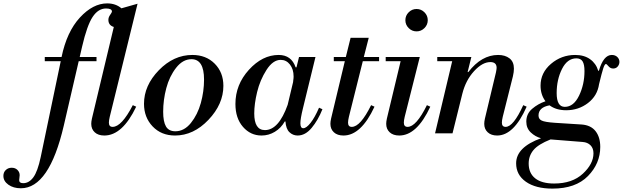

<svg xmlns="http://www.w3.org/2000/svg" viewBox="-205 -786 3672 1132"><path d="M59 -425V-450H158Q189 -599 266 -682.5Q343 -766 427 -766Q477 -766 511 -737L606 -764L442 -97Q437 -76 437 -63Q437 -38 459 -38Q512 -38 578 -166L598 -157Q517 13 410 13Q374 13 353.5 -6Q333 -25 333 -56Q333 -69 337 -87L466 -627Q434 -637 434 -669Q434 -684 444.5 -698.5Q455 -713 455 -718Q455 -736 420 -736Q374 -736 341 -686Q308 -636 279 -511L265 -450H364V-425H259L171 -45Q85 324 -82 324Q-126 324 -155.5 303Q-185 282 -185 251Q-185 230 -171 216.5Q-157 203 -136 203Q-115 203 -102 216Q-89 229 -89 247Q-89 252 -90.5 262Q-92 272 -92 276Q-92 294 -68 294Q-34 294 -8.5 259.5Q17 225 35 140L153 -425Z M829 -12Q881 -12 920.5 -61Q960 -110 979 -178.5Q998 -247 998 -317Q998 -437 924 -437Q873 -437 833.5 -386.5Q794 -336 775.5 -266.5Q757 -197 757 -127Q757 -69 773.5 -40.5Q790 -12 829 -12ZM827 13Q746 13 695 -40.5Q644 -94 644 -174Q644 -282 731.5 -372Q819 -462 929 -462Q1010 -462 1061 -410.5Q1112 -359 1112 -280Q1112 -172 1024 -79.5Q936 13 827 13Z M1538 -389H1543L1558 -450H1655L1581 -147Q1566 -86 1566 -59Q1566 -30 1583 -30Q1601 -30 1626 -61.5Q1651 -93 1676 -151L1696 -142Q1670 -77 1632.5 -32Q1595 13 1550 13Q1522 13 1501.5 -6.5Q1481 -26 1478 -70H1474Q1452 -31 1415.5 -9Q1379 13 1337 13Q1272 13 1227.5 -38Q1183 -89 1183 -173Q1183 -287 1262.5 -374.5Q1342 -462 1438 -462Q1513 -462 1538 -389ZM1357 -19Q1438 -19 1491 -168L1523 -302Q1523 -306 1524 -312.5Q1525 -319 1525.5 -324Q1526 -329 1526 -335Q1526 -378 1504.5 -405.5Q1483 -433 1450 -433Q1404 -433 1366 -373.5Q1328 -314 1311 -243.5Q1294 -173 1294 -117Q1294 -19 1357 -19Z M1763 -425V-450H1834L1862 -563H1969L1940 -450H2030V-425H1934L1852 -97Q1847 -76 1847 -63Q1847 -38 1869 -38Q1920 -38 1983 -166L2003 -157Q1924 13 1820 13Q1784 13 1763.5 -6Q1743 -25 1743 -56Q1743 -69 1747 -87L1828 -425Z M2069 -425V-450H2270L2181 -97Q2176 -76 2176 -63Q2176 -38 2198 -38Q2249 -38 2312 -166L2332 -157Q2253 13 2149 13Q2113 13 2092.5 -6Q2072 -25 2072 -56Q2072 -69 2076 -87L2157 -425ZM2204.5 -620.5Q2185 -640 2185 -667Q2185 -694 2204.5 -713.5Q2224 -733 2251 -733Q2278 -733 2297.5 -713.5Q2317 -694 2317 -667Q2317 -640 2297.5 -620.5Q2278 -601 2251 -601Q2224 -601 2204.5 -620.5Z M2373 -425V-450H2574L2552 -361H2556Q2634 -462 2732 -462Q2773 -462 2799 -442Q2825 -422 2825 -381Q2825 -362 2819 -336L2759 -97Q2754 -76 2754 -63Q2754 -38 2776 -38Q2822 -38 2880 -166L2900 -157Q2825 13 2726 13Q2691 13 2670.5 -6Q2650 -25 2650 -56Q2650 -69 2654 -87L2719 -359Q2723 -379 2723 -386Q2723 -420 2686 -420Q2639 -420 2590 -366.5Q2541 -313 2521 -234L2463 0H2360L2461 -425Z M3133 -136Q3074 -136 3035 -165Q2970 -153 2970 -105Q2970 -84 2989 -75Q3008 -66 3066 -62L3224 -52Q3279 -48 3306.5 -12.5Q3334 23 3334 80Q3334 178 3261.5 252Q3189 326 3052 326Q2953 326 2895.5 285.5Q2838 245 2838 177Q2838 82 2985 29Q2951 20 2924.5 -5Q2898 -30 2898 -69Q2898 -115 2932.5 -144.5Q2967 -174 3011 -189Q2982 -228 2982 -281Q2982 -357 3043.5 -409.5Q3105 -462 3186 -462Q3239 -462 3274 -437Q3309 -412 3322 -369H3326Q3353 -462 3402 -462Q3422 -462 3434.5 -450Q3447 -438 3447 -421Q3447 -406 3437 -394Q3427 -382 3410 -382Q3394 -382 3382.5 -395.5Q3371 -409 3368 -409Q3360 -409 3351.5 -382.5Q3343 -356 3327 -290Q3317 -221 3261.5 -178.5Q3206 -136 3133 -136ZM3230 51 3041 36Q2968 65 2940 99Q2912 133 2912 178Q2912 235 2950.5 265.5Q2989 296 3062 296Q3169 296 3231.5 238Q3294 180 3294 118Q3294 88 3276.5 70.5Q3259 53 3230 51ZM3125 -156Q3177 -156 3209 -222Q3241 -288 3241 -367Q3241 -406 3230 -424Q3219 -442 3193 -442Q3140 -442 3108.5 -379.5Q3077 -317 3077 -237Q3077 -156 3125 -156Z"/></svg>

Font: Libre Bodoni
Style: Italic
Weight: 400
Italic angle: -13°
Designer: Pablo Impallari, Rodrigo Fuenzalida
Foundry: Pablo Impallari, Rodrigo Fuenzalida
Version: Version 1.001